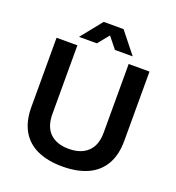

<svg xmlns="http://www.w3.org/2000/svg" viewBox="-154 -991 1033 1126"><g transform="rotate(20 362.0 -428.0)"><path d="M361 12Q271 12 206 -17Q141 -46 106.5 -105.5Q72 -165 72 -254V-686H202V-258Q202 -179 243.5 -138.5Q285 -98 361 -98Q437 -98 479.5 -138.5Q522 -179 522 -258V-686H652V-254Q652 -165 617 -105.5Q582 -46 517 -17Q452 12 361 12ZM194 -736 300 -868H424L529 -736H418L334 -841L390 -840L305 -736Z"/></g></svg>

Font: Archivo SemiBold
Style: Regular
Weight: 600
Designer: Hector Gatti
Foundry: Omnibus-Type
Version: Version 2.001